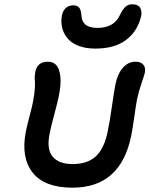

<svg xmlns="http://www.w3.org/2000/svg" viewBox="-20 -912 695 893"><path d="M422.9 -686Q380.4 -686 348.4 -697.8Q316.4 -709.5 298.1 -729.2Q279.8 -749 271.7 -773.9Q263.7 -798.8 266.1 -827.1Q269 -857.9 283.7 -872.6Q298.3 -887.2 320.8 -887.2Q339.4 -887.2 348.1 -876.7Q356.9 -866.2 358.9 -838.9Q361.8 -782.2 433.1 -782.2Q508.3 -782.2 536.1 -838.9Q550.3 -868.7 563.5 -880.4Q576.7 -892.1 595.2 -892.1Q623 -892.1 632.8 -874Q642.6 -856 633.8 -827.1Q615.7 -761.7 563.2 -723.9Q510.7 -686 422.9 -686ZM316.9 -39.1Q187.5 -39.1 132.1 -108.9Q76.7 -178.7 100.1 -299.8Q105.5 -326.7 117.7 -372.8Q129.9 -418.9 132.8 -435.1Q140.6 -474.1 142.1 -502.7Q143.6 -531.2 141.8 -541.7Q140.1 -552.2 144 -577.1Q153.3 -625 203.1 -625Q227.5 -625 241.9 -609.1Q256.3 -593.3 260.7 -557.1Q265.1 -521 252.9 -461.9Q248.5 -439.5 232.4 -379.4Q216.3 -319.3 210.9 -291Q195.8 -217.3 225.1 -183.1Q254.4 -148.9 317.9 -148.9Q387.2 -148.9 426.3 -185.5Q465.3 -222.2 481 -300.8Q490.7 -347.2 500.2 -414.8Q509.8 -482.4 517.1 -521Q527.3 -569.3 551.8 -597.2Q576.2 -625 610.8 -625Q633.8 -625 646 -611.8Q658.2 -598.6 653.8 -574.2Q651.4 -563.5 638.2 -524.9Q625 -486.3 617.2 -449.2Q612.8 -425.8 604.7 -369.1Q596.7 -312.5 590.8 -283.2Q542.5 -39.1 316.9 -39.1Z"/></svg>

Font: Shantell Sans Irregular
Style: Italic
Weight: 500
Italic angle: -11.31°
Designer: Stephen Nixon, Anya Danilova, Shantell Martin
Foundry: Arrow Type
Version: Version 1.006;[9816181b4]